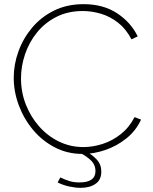

<svg xmlns="http://www.w3.org/2000/svg" viewBox="-20 -734 734 923"><path d="M46 -360Q46 -424 68.5 -486.5Q91 -549 134 -600.5Q177 -652 239.5 -683Q302 -714 382 -714Q476 -714 542.5 -670.5Q609 -627 642 -559L612 -545Q586 -595 547.5 -625Q509 -655 465 -668Q421 -681 378 -681Q307 -681 251.5 -653Q196 -625 158 -578Q120 -531 100.5 -473.5Q81 -416 81 -357Q81 -291 104 -232Q127 -173 168 -126.5Q209 -80 263.5 -53.5Q318 -27 381 -27Q426 -27 473 -42Q520 -57 560.5 -89Q601 -121 627 -171L658 -159Q634 -106 588 -69Q542 -32 486.5 -13Q431 6 377 6Q304 6 243.5 -25.5Q183 -57 139 -109.5Q95 -162 70.5 -227.5Q46 -293 46 -360ZM368 169Q342 169 312.5 162.5Q283 156 257 143L270 119Q293 130 314 136.5Q335 143 362 143Q439 143 439 88Q439 60 420 40Q401 20 364 0L387 -11Q424 10 445.5 33.5Q467 57 467 91Q467 131 439 150Q411 169 368 169Z"/></svg>

Font: Raleway ExtraLight
Style: Regular
Weight: 200
Designer: Matt McInerney, Pablo Impallari, Rodrigo Fuenzalida
Foundry: Matt McInerney, Pablo Impallari, Rodrigo Fuenzalida
Version: Version 4.026